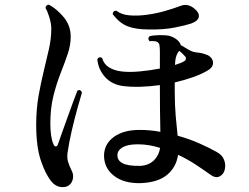

<svg xmlns="http://www.w3.org/2000/svg" viewBox="-20 -770 1040 801"><path d="M568 -6Q497 -4 455 -37Q413 -70 414 -124Q416 -171 456 -199.5Q496 -228 562 -228Q585 -228 606.5 -226Q628 -224 649 -220Q648 -258 647.5 -310Q647 -362 647 -412V-415Q605 -409 565.5 -408Q526 -407 494 -411Q447 -417 418.5 -448.5Q390 -480 386 -523Q394 -536 406 -528Q413 -503 434 -489.5Q455 -476 487 -472Q519 -468 562.5 -472Q606 -476 647 -484V-554Q647 -574 645 -583Q643 -592 634 -596Q630 -598 619.5 -598.5Q609 -599 604 -598Q594 -609 604 -619Q620 -623 646 -623.5Q672 -624 688 -620Q705 -615 718 -604.5Q731 -594 734 -582Q748 -574 764.5 -564Q781 -554 795 -552Q807 -551 817.5 -549Q828 -547 841 -542Q854 -538 862.5 -526.5Q871 -515 868 -500.5Q865 -486 843 -474Q817 -459 782 -447Q747 -435 709 -426V-387Q709 -334 713 -286.5Q717 -239 721 -204Q771 -190 813.5 -171Q856 -152 884 -136Q908 -123 915.5 -101.5Q923 -80 917 -60Q912 -42 896 -34Q880 -26 861 -39Q833 -59 798.5 -82Q764 -105 723 -124Q715 -72 677 -40.5Q639 -9 568 -6ZM263 6Q249 13 230 9.5Q211 6 197 -10Q172 -38 151.5 -97Q131 -156 131 -249Q131 -315 141 -371Q151 -427 163 -475.5Q175 -524 184.5 -567Q194 -610 194 -650Q194 -671 186 -697.5Q178 -724 170 -736Q170 -743 174.5 -747Q179 -751 185 -750Q218 -732 246.5 -697.5Q275 -663 275 -617Q275 -582 262.5 -545Q250 -508 233 -465Q216 -422 203 -370.5Q190 -319 190 -254Q190 -199 203 -168Q208 -158 213.5 -159Q219 -160 222 -169Q229 -189 240 -220Q251 -251 263 -284Q275 -317 285.5 -346Q296 -375 303 -392Q316 -399 322 -384Q315 -361 303 -318Q291 -275 279.5 -225.5Q268 -176 262 -134Q259 -113 263.5 -96.5Q268 -80 280 -56Q288 -40 283.5 -21.5Q279 -3 263 6ZM602 -647Q546 -647 512 -660.5Q478 -674 450 -711Q452 -727 466 -725Q486 -709 520 -706Q554 -703 593.5 -708.5Q633 -714 669.5 -724.5Q706 -735 732 -745Q764 -758 792 -733Q812 -717 809.5 -700Q807 -683 778 -672Q754 -664 708.5 -655Q663 -646 602 -647ZM565 -78Q600 -80 621.5 -100.5Q643 -121 648 -153Q626 -160 602.5 -164Q579 -168 555 -168Q514 -168 492.5 -156Q471 -144 470 -125Q468 -102 490.5 -89.5Q513 -77 565 -78ZM710 -499Q736 -507 749 -515Q755 -518 755.5 -525Q756 -532 751 -536Q747 -541 741 -546.5Q735 -552 728 -558Q711 -540 710 -499Z"/></svg>

Font: Zen Old Mincho SemiBold
Style: Regular
Weight: 600
Version: Version 1.500